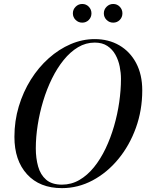

<svg xmlns="http://www.w3.org/2000/svg" viewBox="-20 -962 755 992"><path d="M300 10Q185 10 119.8 -61.5Q54.5 -133 54.5 -255Q54.5 -337 77 -412Q99.5 -487 139.2 -550.5Q179 -614 231.8 -661Q284.5 -708 345.2 -734Q406 -760 469.5 -760Q541 -760 596.5 -727.8Q652 -695.5 683.5 -636Q715 -576.5 715 -495Q715 -392.5 682 -301.2Q649 -210 591.2 -140Q533.5 -70 458.5 -30Q383.5 10 300 10ZM300 -8Q348.5 -8 390 -32Q431.5 -56 465.5 -98Q499.5 -140 525.5 -194.5Q551.5 -249 569.2 -310.2Q587 -371.5 596 -434Q605 -496.5 605 -554.5Q605 -585.5 598.5 -618.2Q592 -651 576.5 -679Q561 -707 534.8 -724.5Q508.5 -742 469.5 -742Q423.5 -742 383.2 -718Q343 -694 309 -652Q275 -610 248.2 -555.5Q221.5 -501 203 -439.8Q184.5 -378.5 174.8 -316Q165 -253.5 165 -195.5Q165 -144.5 177 -101.8Q189 -59 218.5 -33.5Q248 -8 300 -8ZM565 -845Q545 -845 530.8 -859Q516.5 -873 516.5 -893Q516.5 -913 530.8 -927.2Q545 -941.5 565 -941.5Q585 -941.5 598.8 -927.2Q612.5 -913 612.5 -893Q612.5 -873 598.8 -859Q585 -845 565 -845ZM405 -845Q385 -845 370.8 -859Q356.5 -873 356.5 -893Q356.5 -913 370.8 -927.2Q385 -941.5 405 -941.5Q425 -941.5 438.8 -927.2Q452.5 -913 452.5 -893Q452.5 -873 438.8 -859Q425 -845 405 -845Z"/></svg>

Font: Bodoni Moda 11pt
Style: Italic
Weight: 400
Italic angle: -13°
Version: Version 2.004